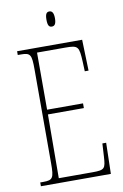

<svg xmlns="http://www.w3.org/2000/svg" viewBox="-97 -944 643 1000"><g transform="rotate(-10 224.5 -444.5)"><path d="M237 -809C250 -809 260 -817 260 -849C260 -880 250 -889 237 -889C223 -889 215 -880 215 -849C215 -817 223 -809 237 -809ZM36 0H406L410 -164H390L386 -94C382 -33 379 -25 314 -25H135L137 -362H327V-387H137V-689H287C355 -689 359 -682 363 -600L365 -550H385L380 -714H36V-694H53C103 -694 109 -683 109 -606V-108C109 -31 103 -20 53 -20H36Z"/></g></svg>

Font: Noto Serif Armenian ExtraCondensed Thin
Style: Regular
Weight: 100
Width: 2
Designer: Monotype Design Team
Foundry: Monotype Imaging Inc.
Version: Version 2.008